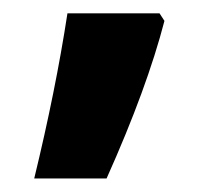

<svg xmlns="http://www.w3.org/2000/svg" viewBox="-20 -136 330 285"><path d="M216.8 -116.2H80.1C68.4 -39.6 51.8 42.5 30.8 128.9H138.2C178.7 38.6 207 -39.1 224.1 -105Z"/></svg>

Font: Open Sans bold
Style: Bold
Weight: 700
Foundry: Ascender Corporation
Version: Version 1.100;PS 001.100;hotconv 1.0.88;makeotf.lib2.5.64775